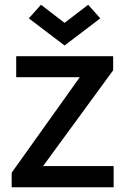

<svg xmlns="http://www.w3.org/2000/svg" viewBox="-20 -786 526 806"><path d="M29 0ZM48 -462H315L29 -61V0H457V-89H161L455 -491V-550H48ZM101 -709 152 -766 251 -690 350 -766 401 -709 251 -595Z"/></svg>

Font: Cambay Devanagari
Style: Regular
Weight: 700
Designer: Pooja Saxena
Foundry: Pooja Saxena
Version: Version 1.095;PS 001.095;hotconv 1.0.70;makeotf.lib2.5.58329